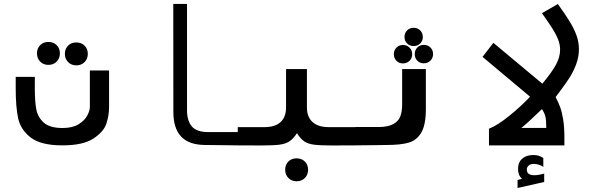

<svg xmlns="http://www.w3.org/2000/svg" viewBox="-20 -745 3040 984"><path d="M60.5 -291V-351H158.5V-289.5Q158.5 -225 166 -184.8Q173.5 -144.5 204.2 -116.8Q235 -89 300.5 -89Q351.5 -89 382.8 -108.2Q414 -127.5 427.2 -152.8Q440.5 -178 440.5 -197V-384H539V-197Q539 -153.5 525.2 -111.5Q511.5 -69.5 458.5 -34.8Q405.5 0 300 0Q190 0 138 -39.8Q86 -79.5 73.2 -138Q60.5 -196.5 60.5 -291ZM169.5 -471.5Q169.5 -497 185.8 -513.5Q202 -530 228 -530Q254 -530 270.5 -513.5Q287 -497 287 -471.5Q287 -446 270.5 -429.2Q254 -412.5 228 -412.5Q202.5 -412.5 186 -429.2Q169.5 -446 169.5 -471.5ZM312.5 -469Q312.5 -494.5 328.8 -511Q345 -527.5 371 -527.5Q397 -527.5 413.5 -511Q430 -494.5 430 -469Q430 -443.5 413.5 -426.8Q397 -410 371 -410Q345.5 -410 329 -426.8Q312.5 -443.5 312.5 -469Z M868.5 -172 868 -725H938.5V-180Q938.5 -126.5 963 -97.2Q987.5 -68 1048 -68H1201.5V0L1030.5 -2Q949 -2.5 908.8 -44.5Q868.5 -86.5 868.5 -172Z M1441.5 125Q1441.5 99.5 1457.8 83Q1474 66.5 1500 66.5Q1526 66.5 1542.5 83Q1559 99.5 1559 125Q1559 150.5 1542.5 167.2Q1526 184 1500 184Q1474.5 184 1458 167.2Q1441.5 150.5 1441.5 125ZM1446 -194V-391H1553V-194Q1553 -145.5 1581.8 -119.5Q1610.5 -93.5 1664.5 -93.5H1801.5V0L1683.5 0.5Q1620.5 0.5 1589.5 -3.5Q1558.5 -7.5 1539.2 -20.5Q1520 -33.5 1502 -62.5Q1483 -33.5 1463.2 -20.5Q1443.5 -7.5 1412.2 -3.5Q1381 0.5 1318 0.5L1198.5 0V-93.5H1335.5Q1389.5 -93.5 1417.8 -119.2Q1446 -145 1446 -194Z M1801.5 -94H1919Q1967.5 -94 1994.5 -108.5Q2021.5 -123 2031.2 -147.8Q2041 -172.5 2041 -208.5V-391H2162.5V-186Q2162.5 -105 2139 -65.2Q2115.5 -25.5 2074.2 -13.8Q2033 -2 1962.5 -2L1893.5 -1L1801.5 0ZM2053 -555.5Q2053 -576 2066.5 -589.2Q2080 -602.5 2100 -602.5Q2120.5 -602.5 2133.8 -589Q2147 -575.5 2147 -555.5Q2147 -535.5 2133.5 -522.2Q2120 -509 2100 -509Q2080 -509 2066.5 -522.2Q2053 -535.5 2053 -555.5ZM1998.5 -467.5Q1998.5 -487.5 2012 -501Q2025.5 -514.5 2045 -514.5Q2065 -514.5 2078.8 -501Q2092.5 -487.5 2092.5 -467.5Q2092.5 -447 2079 -433.5Q2065.5 -420 2045 -420Q2025 -420 2011.8 -433.5Q1998.5 -447 1998.5 -467.5ZM2105.5 -468Q2105.5 -488 2118.8 -501.5Q2132 -515 2152 -515Q2172.5 -515 2186 -501.5Q2199.5 -488 2199.5 -468Q2199.5 -448 2186 -434.2Q2172.5 -420.5 2152 -420.5Q2132 -420.5 2118.8 -434Q2105.5 -447.5 2105.5 -468Z M2696.5 -249.5 2453 -453.5 2508.5 -525.5 2759.5 -316Q2808 -374.5 2829.2 -413.2Q2850.5 -452 2850.5 -491Q2850.5 -516.5 2840.2 -542.8Q2830 -569 2811.8 -597.8Q2793.5 -626.5 2757.5 -677.5L2839 -724.5Q2877.5 -671 2900 -634.2Q2922.5 -597.5 2934.8 -563Q2947 -528.5 2947 -493.5Q2947 -453 2932.5 -414.8Q2918 -376.5 2897.8 -345.2Q2877.5 -314 2847 -273.5Q2834.5 -257.5 2827.5 -247.5Q2841.5 -221 2850.8 -196Q2860 -171 2866.2 -132.8Q2872.5 -94.5 2872.5 -41V0H2486V-85.5Q2528.5 -101.5 2590.2 -151.5Q2652 -201.5 2696.5 -249.5ZM2779.5 -89.5V-96Q2779.5 -129.5 2775 -147.8Q2770.5 -166 2757.5 -186L2746 -175Q2683.5 -114.5 2652 -89.5ZM2632.5 177.5 2655 171Q2635 153.5 2635 121.5Q2635 86.5 2656.5 68Q2678 49.5 2712.5 49.5Q2729 49.5 2741 53.2Q2753 57 2764.5 65V110.5Q2756 104 2742.8 99.5Q2729.5 95 2715 95Q2699.5 95 2689.8 103Q2680 111 2680 124Q2680 153 2718 153Q2739.5 153 2769 144.5V187.5L2632.5 218.5Z"/></svg>

Font: JuliaMono SemiBold
Style: Regular
Weight: 600
Monospace: yes
Designer: cormullion
Foundry: corm
Version: Version 0.055; ttfautohint (v1.8.4)